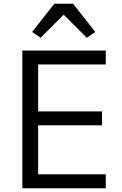

<svg xmlns="http://www.w3.org/2000/svg" viewBox="-20 -1002 651 1022"><path d="M269 -982H369L487 -832L442 -801L319 -924L196 -801L151 -832ZM543 -74V0H99V-733H543V-659H183V-409H523V-335H183V-74Z"/></svg>

Font: IBM Plex Sans JP
Style: Regular
Weight: 400
Designer: Mike Abbink; Paul van der Laan; Pieter van Rosmalen; Wujin Sim; Yejin Wi; Jinhee Kim; Boomi Park; Yona Kim; Kichan Ma
Foundry: Sandoll Inc.
Version: Version 1.001